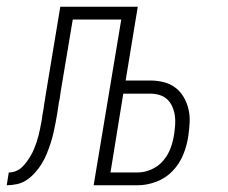

<svg xmlns="http://www.w3.org/2000/svg" viewBox="-56 -550 676 570"><path d="M-36 0 -30 -38Q-19 -38 -9 -42Q1 -46 9 -53.5Q17 -61 23.5 -70Q30 -79 35.5 -88.5Q41 -98 45 -107.5Q49 -117 52.5 -127.5Q56 -138 58.5 -148Q61 -158 63 -168Q65 -178 67 -188.5Q69 -199 70 -209Q71 -214 72 -219.5Q73 -225 74 -231V-233Q76 -245 78 -258Q80 -271 82 -283L123 -530H353L317 -311H390Q411 -311 430.5 -306Q450 -301 465 -289.5Q480 -278 489.5 -261.5Q499 -245 503.5 -226Q508 -207 507 -186.5Q506 -166 503 -146Q499 -118 488 -91Q477 -64 456.5 -42.5Q436 -21 408 -10.5Q380 0 353 0H222L304 -492H160L124 -277Q123 -270 122 -262Q121 -254 119 -247Q117 -232 114.5 -216.5Q112 -201 109 -185.5Q106 -170 102.5 -154.5Q99 -139 94 -124Q89 -109 83 -94Q77 -79 68.5 -65Q60 -51 49 -38.5Q38 -26 24.5 -16.5Q11 -7 -5 -3.5Q-21 0 -36 0ZM272 -38H353Q373 -38 393.5 -47Q414 -56 428.5 -73Q443 -90 450.5 -110.5Q458 -131 461 -152Q463 -166 464 -180Q465 -194 463 -207.5Q461 -221 455.5 -233.5Q450 -246 440.5 -255Q431 -264 417.5 -268Q404 -272 390 -272H310Z"/></svg>

Font: Iosevka Curly XLtExObl
Style: Regular
Weight: 200
Width: 7
Italic angle: -9°
Monospace: yes
Designer: Belleve Invis
Foundry: Belleve Invis
Version: Version 11.0.1; ttfautohint (v1.8.3)